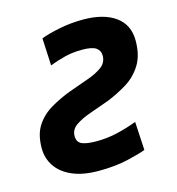

<svg xmlns="http://www.w3.org/2000/svg" viewBox="-88 -614 648 704"><g transform="rotate(-15 236.5 -262.5)"><path d="M202 13Q143 13 102.5 -4.5Q62 -22 41.5 -52.5Q21 -83 21 -121Q21 -174 43 -207Q65 -240 100.5 -260.5Q136 -281 173 -295Q211 -309 246 -321Q281 -333 303 -349Q325 -365 325 -392Q325 -411 310 -421.5Q295 -432 258 -432Q221 -432 191.5 -424.5Q162 -417 133 -406L128 -510Q157 -521 200.5 -529.5Q244 -538 289 -538Q367 -538 411.5 -506Q456 -474 456 -414Q456 -358 433.5 -322Q411 -286 376 -264.5Q341 -243 302 -227Q264 -213 229 -201Q194 -189 171.5 -173.5Q149 -158 149 -133Q149 -110 167 -102Q185 -94 223 -94Q263 -94 301.5 -103Q340 -112 377 -126L383 -18Q360 -9 312.5 2Q265 13 202 13Z"/></g></svg>

Font: Ubuntu Sans
Style: Bold Italic
Weight: 700
Italic angle: -13.5°
Designer: Dalton Maag Ltd
Foundry: Dalton Maag Ltd
Version: Version 1.006